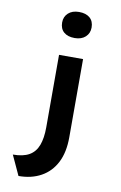

<svg xmlns="http://www.w3.org/2000/svg" viewBox="-106 -853 703 1117"><g transform="rotate(10 245.0 -294.5)"><path d="M86 206 32 89Q92 89 128 68.5Q164 48 180 5.5Q196 -37 196 -101V-529H338V-67Q338 22 307 82.5Q276 143 219 174.5Q162 206 86 206ZM268 -641Q227 -641 204 -661Q181 -681 181 -718Q181 -752 204.5 -773.5Q228 -795 268 -795Q309 -795 332 -775Q355 -755 355 -718Q355 -684 331.5 -662.5Q308 -641 268 -641Z"/></g></svg>

Font: Lexend Giga SemiBold
Style: Regular
Weight: 600
Designer: Bonnie Shaver-Troup, Thomas Jockin
Foundry: Lexend
Version: Version 1.007